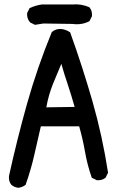

<svg xmlns="http://www.w3.org/2000/svg" viewBox="-20 -847 540 888"><path d="M64 21.5Q46.4 19 33.2 8.3L32.7 7.8Q19.5 -7.8 21.5 -31.7V-32.2V-32.7Q58.6 -201.7 105.5 -368.7Q152.8 -536.1 219.2 -697.8L219.7 -698.7L220.7 -699.7Q239.3 -714.8 263.2 -712.9Q284.2 -710.9 303.2 -698.2L304.7 -697.3L305.2 -695.3Q361.8 -538.1 408.2 -376.5Q454.1 -215.3 479.5 -49.8V-47.9L479 -46.4L469.2 -26.9L468.8 -25.4L467.8 -24.9Q452.1 -11.7 428.2 -13.7H427.2L426.3 -14.2L406.7 -23.9L404.3 -24.9L403.8 -27.3Q393.6 -56.2 386 -85.7Q378.4 -115.2 373 -146Q362.8 -204.6 346.2 -262.7H168.9Q153.8 -198.2 138.7 -130.9Q130.9 -96.2 120.8 -61.8Q110.8 -27.3 99.1 5.9L98.6 7.8L97.2 8.8Q82.5 19.5 64.9 21.5H64.5ZM325.2 -352.5Q317.9 -378.9 309.8 -404.8Q301.8 -430.7 293.5 -456.1Q277.3 -502.9 263.7 -551.8Q243.7 -504.9 224.6 -458Q214.4 -432.1 206.8 -405.5Q199.2 -378.9 194.3 -350.6ZM140.1 -732.9 120.6 -742.7 119.6 -743.2 118.7 -744.1Q103.5 -761.7 105.5 -785.6V-786.6L106 -787.6L115.7 -807.1L116.7 -809.1L118.7 -810.1Q145 -822.3 172.9 -826.2H173.3H173.8H313Q355.5 -830.1 392.1 -814L393.1 -813.5L394 -812.5Q400.9 -804.7 403.6 -794.7Q406.2 -784.7 405.3 -772.9V-772L404.8 -771L395 -751.5L394 -749.5L392.6 -748.5Q357.9 -730.5 314.9 -736.3L180.2 -738.3L143.6 -732.4H141.6Z"/></svg>

Font: NaikaiFont
Style: SemiBold
Weight: 600
Version: Version 1.89